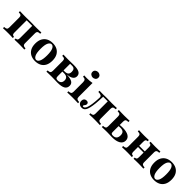

<svg xmlns="http://www.w3.org/2000/svg" viewBox="330 -1974 3330 3330"><g transform="rotate(45 1994.5 -309.0)"><path d="M21.8 0V-29Q61.3 -30.6 76.2 -42.7Q91.1 -54.8 91.1 -87.1V-329.8Q91.1 -362.9 76.2 -375.4Q61.3 -387.9 21.8 -387.9V-417.7Q41.1 -416.9 78.6 -416.1Q116.1 -415.3 151.6 -415.3Q171.8 -415.3 191.1 -415.7Q210.5 -416.1 234.3 -416.5Q258.1 -416.9 287.9 -416.9Q318.5 -416.9 339.1 -416.5Q359.7 -416.1 377.8 -415.7Q396 -415.3 417.7 -415.3Q453.2 -415.3 490.7 -416.1Q528.2 -416.9 546.8 -417.7V-387.9Q521 -387.9 505.6 -382.3Q490.3 -376.6 483.9 -364.1Q477.4 -351.6 477.4 -329.8V-87.1Q477.4 -66.1 483.9 -53.6Q490.3 -41.1 505.6 -35.5Q521 -29.8 546.8 -29V0Q528.2 -0.8 490.7 -2Q453.2 -3.2 417.7 -3.2Q383.9 -3.2 352.4 -2Q321 -0.8 304.8 0V-29Q332.3 -30.6 342.3 -42.7Q352.4 -54.8 352.4 -87.1V-391.1L354.8 -387.1H213.7L216.1 -391.1V-87.1Q216.1 -54.8 226.6 -42.7Q237.1 -30.6 263.7 -29V0Q248.4 -0.8 218.1 -2Q187.9 -3.2 155.6 -3.2Q119.4 -3.2 80.2 -2Q41.1 -0.8 21.8 0Z M816.9 11.3Q754.8 11.3 707.3 -12.9Q659.7 -37.1 632.7 -85.9Q605.6 -134.7 605.6 -208.1Q605.6 -282.3 632.7 -331Q659.7 -379.8 707.3 -404.4Q754.8 -429 816.9 -429Q880.6 -429 927.8 -404.4Q975 -379.8 1001.6 -331Q1028.2 -282.3 1028.2 -208.1Q1028.2 -134.7 1001.6 -85.9Q975 -37.1 927.4 -12.9Q879.8 11.3 816.9 11.3ZM816.9 -17.7Q852.4 -17.7 875 -63.3Q897.6 -108.9 897.6 -208.1Q897.6 -309.7 875 -354.8Q852.4 -400 816.9 -400Q782.3 -400 759.3 -354.8Q736.3 -309.7 736.3 -208.9Q736.3 -108.9 759.3 -63.3Q782.3 -17.7 816.9 -17.7Z M1087.9 0V-29.8Q1127.4 -30.6 1142.3 -43.1Q1157.3 -55.6 1157.3 -87.9V-329.8Q1157.3 -362.9 1142.7 -375.4Q1128.2 -387.9 1087.9 -387.9V-417.7Q1100.8 -417.7 1122.2 -416.9Q1143.5 -416.1 1167.7 -415.7Q1191.9 -415.3 1212.9 -415.3Q1244.4 -415.3 1277 -416.5Q1309.7 -417.7 1343.5 -417.7Q1435.5 -417.7 1478.6 -393.5Q1521.8 -369.4 1521.8 -319.4Q1521.8 -275 1486.7 -248.8Q1451.6 -222.6 1379.8 -215.3V-213.7Q1466.1 -210.5 1506.9 -186.3Q1547.6 -162.1 1547.6 -111.3Q1547.6 -54 1501.6 -27Q1455.6 0 1358.9 0Q1329.8 0 1290.7 -1.6Q1251.6 -3.2 1217.7 -3.2Q1196 -3.2 1171 -2.4Q1146 -1.6 1123.8 -1.2Q1101.6 -0.8 1087.9 0ZM1333.1 -29.8Q1375 -29.8 1397.2 -51.6Q1419.4 -73.4 1419.4 -113.7Q1419.4 -154.8 1396 -175.8Q1372.6 -196.8 1325 -196.8H1255.6V-225H1307.3Q1357.3 -225 1379.4 -245.2Q1401.6 -265.3 1401.6 -308.9Q1401.6 -348.4 1384.3 -367.7Q1366.9 -387.1 1331.5 -387.1H1277.4L1282.3 -391.9V-87.9Q1282.3 -53.2 1293.1 -41.5Q1304 -29.8 1333.1 -29.8Z M1598.4 0V-29Q1637.1 -29.8 1652.4 -42.3Q1667.7 -54.8 1667.7 -87.1V-316.9Q1667.7 -353.2 1653.2 -370.2Q1638.7 -387.1 1598.4 -387.9V-417.7Q1614.5 -416.9 1631 -416.1Q1647.6 -415.3 1663.7 -415.3Q1700.8 -415.3 1733.1 -418.1Q1765.3 -421 1792.7 -426.6V-87.1Q1792.7 -54 1808.5 -41.9Q1824.2 -29.8 1862.9 -29V0Q1850.8 -0.8 1829.4 -1.2Q1808.1 -1.6 1783.1 -2.4Q1758.1 -3.2 1733.1 -3.2Q1695.2 -3.2 1656.5 -2Q1617.7 -0.8 1598.4 0ZM1727.4 -495.2Q1699.2 -495.2 1677 -512.9Q1654.8 -530.6 1654.8 -562.1Q1654.8 -594.4 1677 -611.7Q1699.2 -629 1727.4 -629Q1754.8 -629 1777.4 -611.7Q1800 -594.4 1800 -562.9Q1800 -530.6 1777.4 -512.9Q1754.8 -495.2 1727.4 -495.2Z M1962.1 11.3Q1924.2 11.3 1898.8 -10.9Q1873.4 -33.1 1873.4 -71.8Q1873.4 -102.4 1891.1 -121Q1908.9 -139.5 1937.1 -139.5Q1959.7 -139.5 1972.2 -128.6Q1984.7 -117.7 1984.7 -99.2Q1984.7 -83.1 1977.4 -71.4Q1970.2 -59.7 1962.5 -50.8Q1954.8 -41.9 1954.8 -32.3Q1954.8 -19.4 1969.4 -19.4Q1986.3 -19.4 2000.8 -33.1Q2015.3 -46.8 2027 -81Q2038.7 -115.3 2047.2 -175.8Q2055.6 -236.3 2059.7 -329.8Q2062.1 -362.9 2041.5 -375.4Q2021 -387.9 1973.4 -387.9V-417.7Q1992.7 -416.9 2017.3 -416.5Q2041.9 -416.1 2063.7 -416.1Q2082.3 -416.1 2101.6 -416.9Q2121 -417.7 2150 -417.7Q2185.5 -417.7 2213.7 -416.5Q2241.9 -415.3 2271.8 -415.3Q2304.8 -415.3 2341.1 -416.1Q2377.4 -416.9 2399.2 -417.7V-387.9Q2359.7 -387.9 2344.8 -375.4Q2329.8 -362.9 2329.8 -329.8V-87.1Q2329.8 -54.8 2344.8 -42.7Q2359.7 -30.6 2399.2 -29V0Q2380.6 -0.8 2343.1 -2Q2305.6 -3.2 2268.5 -3.2Q2229.8 -3.2 2192.7 -2Q2155.6 -0.8 2137.9 0V-29Q2175.8 -30.6 2190.3 -42.7Q2204.8 -54.8 2204.8 -87.1V-390.3L2207.3 -387.9H2087.9L2091.9 -389.5Q2088.7 -287.9 2081.5 -217.3Q2074.2 -146.8 2063.3 -101.6Q2052.4 -56.5 2037.5 -31.9Q2022.6 -7.3 2004 2Q1985.5 11.3 1962.1 11.3Z M2446.8 0V-29Q2487.1 -30.6 2501.6 -42.7Q2516.1 -54.8 2516.1 -87.1V-329.8Q2516.1 -362.9 2501.6 -375.4Q2487.1 -387.9 2446.8 -387.9V-417.7Q2465.3 -416.9 2501.6 -415.7Q2537.9 -414.5 2577.4 -414.5Q2614.5 -414.5 2653.2 -415.7Q2691.9 -416.9 2711.3 -417.7V-387.9Q2671.8 -387.9 2656.5 -375.4Q2641.1 -362.9 2641.1 -329.8V-70.2Q2641.1 -46.8 2651.6 -38.3Q2662.1 -29.8 2688.7 -29.8Q2733.9 -29.8 2756.9 -54.4Q2779.8 -79 2779.8 -129Q2779.8 -176.6 2756.5 -198Q2733.1 -219.4 2680.6 -219.4Q2666.9 -219.4 2651.6 -218.1Q2636.3 -216.9 2614.5 -213.7V-241.1Q2641.9 -246 2664.5 -247.6Q2687.1 -249.2 2709.7 -249.2Q2805.6 -249.2 2856.9 -218.1Q2908.1 -187.1 2908.1 -128.2Q2908.1 -66.9 2852.8 -33.5Q2797.6 0 2696 0Q2668.5 0 2639.5 -1.6Q2610.5 -3.2 2575.8 -3.2Q2553.2 -3.2 2528.2 -2.4Q2503.2 -1.6 2481.5 -1.2Q2459.7 -0.8 2446.8 0Z M3225 0V-29Q3252.4 -30.6 3262.5 -42.7Q3272.6 -54.8 3272.6 -87.1V-329.8Q3272.6 -362.9 3262.5 -375.4Q3252.4 -387.9 3225 -387.9V-417.7Q3241.1 -416.9 3273 -415.7Q3304.8 -414.5 3337.9 -414.5Q3373.4 -414.5 3410.9 -415.7Q3448.4 -416.9 3466.9 -417.7V-387.9Q3441.1 -387.9 3425.8 -382.3Q3410.5 -376.6 3404 -364.1Q3397.6 -351.6 3397.6 -329.8V-87.1Q3397.6 -66.1 3404 -53.6Q3410.5 -41.1 3425.8 -35.5Q3441.1 -29.8 3466.9 -29V0Q3448.4 -0.8 3410.9 -2Q3373.4 -3.2 3337.9 -3.2Q3304.8 -3.2 3273 -2Q3241.1 -0.8 3225 0ZM2941.1 0V-29Q2980.6 -30.6 2995.6 -42.7Q3010.5 -54.8 3010.5 -87.1V-329.8Q3010.5 -362.9 2995.6 -375.4Q2980.6 -387.9 2941.1 -387.9V-417.7Q2960.5 -416.9 2999.6 -415.7Q3038.7 -414.5 3075 -414.5Q3107.3 -414.5 3137.5 -415.7Q3167.7 -416.9 3183.1 -417.7V-387.9Q3156.5 -387.9 3146 -375.4Q3135.5 -362.9 3135.5 -329.8V-87.1Q3135.5 -54.8 3146 -42.7Q3156.5 -30.6 3183.1 -29V0Q3167.7 -0.8 3137.5 -2Q3107.3 -3.2 3075 -3.2Q3038.7 -3.2 2999.6 -2Q2960.5 -0.8 2941.1 0ZM3086.3 -199.2V-228.2H3321.8V-199.2Z M3737.1 11.3Q3675 11.3 3627.4 -12.9Q3579.8 -37.1 3552.8 -85.9Q3525.8 -134.7 3525.8 -208.1Q3525.8 -282.3 3552.8 -331Q3579.8 -379.8 3627.4 -404.4Q3675 -429 3737.1 -429Q3800.8 -429 3848 -404.4Q3895.2 -379.8 3921.8 -331Q3948.4 -282.3 3948.4 -208.1Q3948.4 -134.7 3921.8 -85.9Q3895.2 -37.1 3847.6 -12.9Q3800 11.3 3737.1 11.3ZM3737.1 -17.7Q3772.6 -17.7 3795.2 -63.3Q3817.7 -108.9 3817.7 -208.1Q3817.7 -309.7 3795.2 -354.8Q3772.6 -400 3737.1 -400Q3702.4 -400 3679.4 -354.8Q3656.5 -309.7 3656.5 -208.9Q3656.5 -108.9 3679.4 -63.3Q3702.4 -17.7 3737.1 -17.7Z"/></g></svg>

Font: Playfair 5pt SemiExpanded Light ExtraBold
Style: Regular
Weight: 800
Version: Version 2.001;gftools[0.9.30]